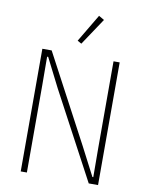

<svg xmlns="http://www.w3.org/2000/svg" viewBox="-100 -1006 827 1076"><g transform="rotate(10 314.0 -467.5)"><path d="M217 -495 134 -659H128L129 -495V0H94V-698H147L410 -203L495 -39H500L499 -203V-698H534V0H481ZM304 -764 281 -777 375 -935 406 -917Z"/></g></svg>

Font: IBM Plex Sans Condensed ExtraLight
Style: Regular
Weight: 200
Width: 3
Designer: Mike Abbink, Paul van der Laan, Pieter van Rosmalen
Foundry: Bold Monday
Version: Version 1.3